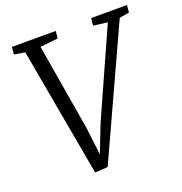

<svg xmlns="http://www.w3.org/2000/svg" viewBox="-134 -860 935 986"><g transform="rotate(-20 333.5 -367.0)"><path d="M219 9.5 93 -693 34 -703 38 -743H277.5L273.5 -703L176 -693L255.5 -221L278 -33L260 -35L332.5 -221L544 -693L467 -703L471 -743H667L663 -703L609.5 -694L289 5Z"/></g></svg>

Font: Merriweather Light
Style: Italic
Weight: 300
Italic angle: -7.8°
Designer: Eben Sorkin
Foundry: Eben Sorkin
Version: Version 2.101